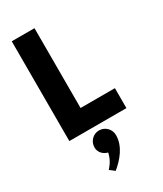

<svg xmlns="http://www.w3.org/2000/svg" viewBox="-281 -924 1165 1375"><g transform="rotate(-30 301.5 -237.0)"><path d="M286.5 40C238.5 40 198.5 80 198.5 130C198.5 170 227.5 201 265.5 210C253.5 275 206.5 320 206.5 320L246.5 351C309.5 299 376.5 223 376.5 130C376.5 80 336.5 40 286.5 40ZM253.5 -825H65.5V0H537.5V-165H253.5Z"/></g></svg>

Font: Sztylet
Style: Bd
Weight: 700
Foundry: Cannot Into Space Fonts, PlusOne Fonts
Version: Version 0.12